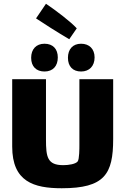

<svg xmlns="http://www.w3.org/2000/svg" viewBox="-20 -992 668 1023"><path d="M389 -841C356 -877 281 -934 225 -972L172 -894C201 -874 294 -815 349 -783ZM288 -686C288 -731 262 -759 217 -759C173 -759 146 -730 146 -684C146 -638 173 -611 217 -611C262 -611 288 -640 288 -686ZM484 -686C484 -731 456 -759 412 -759C368 -759 342 -730 342 -684C342 -638 368 -611 412 -611C456 -611 484 -640 484 -686ZM403 -570V-219C403 -202 403 -144 394 -132C383 -118 347 -112 317 -112C232 -112 225 -156 225 -249V-570H45V-211C45 -24 160 11 309 11C537 11 583 -64 583 -251V-570Z"/></svg>

Font: FilmFarsi_V5 Display
Style: Regular
Weight: 400
Designer: Borna Izadpanah
Foundry: Borna Izadpanah
Version: Version 1.000;PS 001.000;hotconv 1.0.88;makeotf.lib2.5.64775